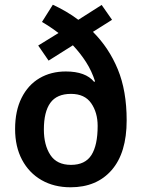

<svg xmlns="http://www.w3.org/2000/svg" viewBox="-20 -784 600 814"><path d="M204 -764Q232 -751 259.5 -735Q287 -719 312 -700L411 -763L455 -700L374 -649Q442 -581 479.5 -490Q517 -399 517 -274Q517 -136 453.5 -63Q390 10 279 10Q209 10 156 -20.5Q103 -51 73.5 -106.5Q44 -162 44 -237Q44 -314 71.5 -369Q99 -424 147.5 -452.5Q196 -481 259 -481Q343 -481 379 -437L383 -439Q369 -483 345 -520.5Q321 -558 289 -592L186 -527L142 -591L228 -644Q194 -670 158 -691ZM281 -386Q221 -386 193.5 -348Q166 -310 166 -235Q166 -169 193.5 -127Q221 -85 281 -85Q341 -85 367.5 -126.5Q394 -168 394 -250Q394 -307 366.5 -346.5Q339 -386 281 -386Z"/></svg>

Font: Noto Sans Gujarati SemiCondensed SemiBold
Style: Regular
Weight: 600
Width: 4
Designer: Jelle Bosma - Monotype Design Team, Universal Thirst
Foundry: Monotype Imaging Inc.
Version: Version 2.106; ttfautohint (v1.8.4.7-5d5b)